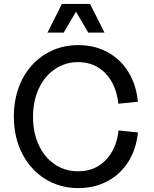

<svg xmlns="http://www.w3.org/2000/svg" viewBox="-20 -947 787 983"><path d="M51 -350Q51 -456 93 -539Q135 -622 210.5 -669Q286 -716 381 -716Q464 -716 530.5 -680Q597 -644 637.5 -578Q678 -512 686 -426L586 -416Q575 -515 519.5 -572Q464 -629 380 -629Q314 -629 261 -593Q208 -557 178.5 -493Q149 -429 149 -349Q149 -268 178.5 -204.5Q208 -141 260.5 -105.5Q313 -70 380 -70Q465 -70 520.5 -126.5Q576 -183 587 -279L686 -269Q678 -184 637.5 -119.5Q597 -55 530.5 -19.5Q464 16 381 16Q286 16 211 -31Q136 -78 93.5 -161Q51 -244 51 -350ZM441 -927 515 -780H432L369 -887L306 -780H223L297 -927Z"/></svg>

Font: MedMera Sans Display
Style: Regular
Weight: 500
Designer: Kasper Nordkvist
Foundry: UNCUT.wtf
Version: Version 1.300